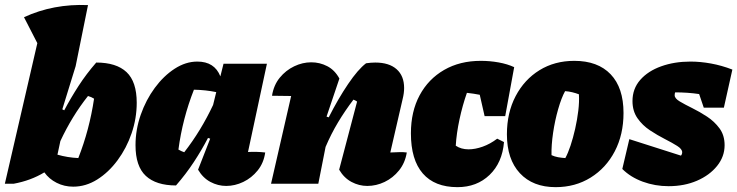

<svg xmlns="http://www.w3.org/2000/svg" viewBox="-31 -758 3041 792"><path d="M-11 0 123 -580 68 -687Q189 -743 332 -737L281 -485L226 -307L234 -303Q261 -354 293 -403.5Q325 -453 366 -500Q449 -500 491 -460.5Q533 -421 533 -334Q533 -270 512 -208.5Q491 -147 454 -97Q417 -47 370 -17.5Q323 12 271 12Q234 12 202.5 -4Q171 -20 152 -47Q96 -13 25 0ZM206 -120Q248 -108 292 -106Q338 -223 357 -351Q346 -358 332 -362Q266 -279 218 -176Z M695 7Q613 7 570.5 -32.5Q528 -72 528 -159Q528 -223 549.5 -284.5Q571 -346 607.5 -395.5Q644 -445 689.5 -474.5Q735 -504 783 -504Q854 -504 878 -443L891 -495H1070L992 -131Q1028 -133 1063 -129Q1057 -86 1032 -55Q1007 -24 972.5 -7.5Q938 9 902 9Q868 9 837 -7.5Q806 -24 786 -58L836 -186L827 -189Q801 -139 768.5 -89.5Q736 -40 695 7ZM705 -141Q717 -134 729 -130Q764 -175 793.5 -223.5Q823 -272 848 -325L861 -378Q818 -387 769 -388Q722 -269 705 -141Z M1087 0 1170 -362Q1145 -362 1091 -363Q1098 -407 1123 -437.5Q1148 -468 1182.5 -484.5Q1217 -501 1253 -501Q1288 -501 1319 -485Q1350 -469 1369 -434L1316 -277L1325 -274Q1364 -351 1405 -411.5Q1446 -472 1479 -497Q1499 -500 1517 -500Q1574 -500 1605 -472.5Q1636 -445 1636 -395Q1636 -374 1630 -350L1579 -129Q1605 -130 1618 -130.5Q1631 -131 1647 -129Q1640 -86 1615 -55Q1590 -24 1555.5 -7.5Q1521 9 1484 9Q1450 9 1419 -7.5Q1388 -24 1368 -58L1442 -339Q1435 -344 1427 -347Q1392 -301 1363.5 -253.5Q1335 -206 1312 -152L1282 0Z M1856 14Q1762 14 1713 -42.5Q1664 -99 1664 -208Q1664 -298 1700 -365Q1736 -432 1801 -469.5Q1866 -507 1952 -507Q1990 -507 2026 -500.5Q2062 -494 2090 -481L2053 -279H1968L1948 -367Q1923 -372 1895 -375Q1877 -324 1864.5 -266Q1852 -208 1849 -157Q1871 -142 1902 -142Q1929 -142 1960 -153Q1991 -164 2020 -186L2048 -172Q2041 -87 1988.5 -36.5Q1936 14 1856 14Z M2261 14Q2167 14 2113.5 -43.5Q2060 -101 2060 -204Q2060 -293 2096 -361.5Q2132 -430 2194.5 -468.5Q2257 -507 2338 -507Q2435 -507 2488 -451.5Q2541 -396 2541 -292Q2541 -203 2505 -134Q2469 -65 2405.5 -25.5Q2342 14 2261 14ZM2301 -106Q2312 -126 2322.5 -157.5Q2333 -189 2341.5 -226.5Q2350 -264 2354.5 -301.5Q2359 -339 2357 -369Q2344 -374 2329.5 -377.5Q2315 -381 2300 -382Q2285 -355 2271.5 -308Q2258 -261 2250.5 -210Q2243 -159 2244 -118Q2257 -112 2271 -109.5Q2285 -107 2301 -106Z M2536 -61 2565 -184 2778 -116Q2783 -122 2783 -130Q2783 -143 2762.5 -156Q2742 -169 2711.5 -184.5Q2681 -200 2650 -220.5Q2619 -241 2598.5 -270.5Q2578 -300 2578 -341Q2578 -392 2610 -428.5Q2642 -465 2696.5 -484.5Q2751 -504 2817 -504Q2858 -504 2902 -496Q2946 -488 2990 -471L2955 -314H2872L2853 -370Q2806 -377 2754 -377Q2752 -372 2752 -365Q2752 -352 2773 -339.5Q2794 -327 2824.5 -312Q2855 -297 2885.5 -277Q2916 -257 2937 -228.5Q2958 -200 2958 -159Q2958 -112 2927 -73.5Q2896 -35 2844 -12.5Q2792 10 2727 10Q2671 10 2620.5 -8.5Q2570 -27 2536 -61Z"/></svg>

Font: Piazzolla Black
Style: Italic
Weight: 900
Italic angle: -11.3°
Designer: Juan Pablo del Peral
Foundry: Huerta Tipografica
Version: Version 1.330